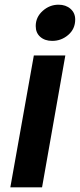

<svg xmlns="http://www.w3.org/2000/svg" viewBox="-20 -797 340 817"><path d="M159 0H24L124 -561H258ZM132 -686Q132 -724 161.5 -750.5Q191 -777 229 -777Q260 -777 280 -759.5Q300 -742 300 -714Q300 -674 270.5 -648.5Q241 -623 202 -623Q171 -623 151.5 -640Q132 -657 132 -686Z"/></svg>

Font: Open Sauce Sans
Style: Bold Italic
Weight: 700
Italic angle: -10°
Designer: Alfredo Marco Pradil
Foundry: Creative Sauce Fz LLC
Version: Version 1.477